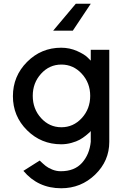

<svg xmlns="http://www.w3.org/2000/svg" viewBox="-20 -766 660 1026"><path d="M369 -602H264L385 -746H465ZM564 -500V-8Q564 94 488.5 167Q413 240 307 240Q183 240 105 147L192 92Q211 110 224 120.5Q237 131 259 140Q281 149 305 149Q378 149 418 104.5Q458 60 465 -8V-66Q463 -63 458.5 -58.5Q454 -54 438.5 -41.5Q423 -29 406 -19.5Q389 -10 362 -2.5Q335 5 307 5Q200 5 124.5 -70Q49 -145 49 -252Q49 -359 124.5 -435Q200 -511 307 -511Q352 -511 391.5 -493.5Q431 -476 448 -459L465 -442V-500ZM462 -254Q462 -323 417 -372Q372 -421 308 -421Q244 -421 199.5 -372Q155 -323 155 -254Q155 -184 199.5 -135Q244 -86 308 -86Q372 -86 417 -135Q462 -184 462 -254Z"/></svg>

Font: Simpel Medium
Style: Regular
Weight: 500
Designer: Janko Jovanovic
Version: Version 1.048;PS 001.048;hotconv 1.0.88;makeotf.lib2.5.64775